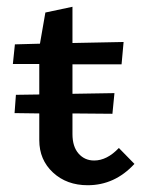

<svg xmlns="http://www.w3.org/2000/svg" viewBox="-20 -540 424 567"><path d="M331 -103 377 -56Q319 7 239 7Q177 7 136.5 -30.5Q96 -68 96 -126V-205L23 -206L27 -260L96 -261V-351H18L24 -409L98 -411L114 -503L194 -520V-413L345 -416L339 -350H194V-263L318 -265L312 -204L194 -205V-144Q194 -107 212 -86.5Q230 -66 258 -66Q296 -66 331 -103Z"/></svg>

Font: EauTestText Semibold
Style: Regular
Weight: 600
Designer: Christian Thalmann (Catharsis Fonts)
Version: Version 0.001;PS 000.001;hotconv 1.0.88;makeotf.lib2.5.64775